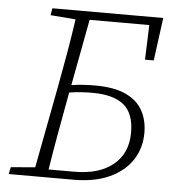

<svg xmlns="http://www.w3.org/2000/svg" viewBox="-50 -720 685 766"><g transform="rotate(5 292.5 -337.0)"><path d="M219 -312Q206 -242 193.5 -172Q181 -102 170 -32H272Q373 -32 429 -78.5Q485 -125 485 -207Q485 -284 443.5 -318Q402 -352 317 -352Q296 -352 272.5 -350.5Q249 -349 225 -345ZM124 -646 129 -674H573L550 -502H515L520 -641H281L231 -375Q254 -379 278.5 -380.5Q303 -382 325 -382Q403 -382 449.5 -360Q496 -338 517 -299.5Q538 -261 538 -211Q538 -149 506.5 -101.5Q475 -54 416 -27Q357 0 273 0H13L19 -28L116 -36L178 -362Q191 -431 203 -500Q215 -569 225 -638Z"/></g></svg>

Font: Source Serif Pro Light
Style: Italic
Weight: 300
Italic angle: -12°
Designer: Frank Grießhammer
Foundry: Adobe Systems Incorporated
Version: Version 3.001;hotconv 1.0.111;makeotfexe 2.5.65597